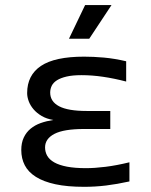

<svg xmlns="http://www.w3.org/2000/svg" viewBox="-20 -720 590 749"><path d="M484.9 -12.2Q436 -1.5 393.6 3.7Q351.1 8.8 308.1 8.8Q242.7 8.8 196.3 -1.2Q149.9 -11.2 120.1 -30Q90.3 -48.8 76.7 -75.2Q63 -101.6 63 -134.8Q63 -163.1 72.8 -183.6Q82.5 -204.1 99.4 -218Q116.2 -231.9 138.9 -240Q161.6 -248 188 -252Q161.6 -256.3 142.6 -267.6Q123.5 -278.8 110.8 -293.7Q98.1 -308.6 92 -325.2Q85.9 -341.8 85.9 -356.9Q85.9 -426.8 139.9 -462.9Q193.8 -499 308.1 -499Q344.2 -499 385.3 -495.4Q426.3 -491.7 472.2 -481V-401.9Q425.3 -414.1 382.3 -420.4Q339.4 -426.8 297.9 -426.8Q263.2 -426.8 240 -421.4Q216.8 -416 202.4 -407Q188 -397.9 181.9 -385.5Q175.8 -373 175.8 -358.9Q175.8 -323.7 210.7 -305.4Q245.6 -287.1 317.9 -287.1H410.2V-216.8H308.1Q229 -216.8 192.4 -197.8Q155.8 -178.7 155.8 -145Q155.8 -127 164.3 -112.1Q172.9 -97.2 191.9 -86.4Q210.9 -75.7 241.5 -69.8Q272 -64 315.9 -64Q349.1 -64 392.1 -69.3Q435.1 -74.7 484.9 -86.9ZM415 -700.2 328.1 -568.8H249L312 -700.2ZM20 -490.2Z"/></svg>

Font: Code New Roman
Style: Regular
Weight: 400
Monospace: yes
Designer: Sam Radian
Foundry: Code New Roman
Version: Version 2.00 November 29, 2014